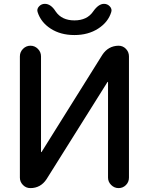

<svg xmlns="http://www.w3.org/2000/svg" viewBox="-20 -965 764 985"><path d="M458 -906.2Q485.4 -945.3 513.7 -945.3Q531.2 -945.3 543.5 -932.1Q555.7 -918.9 550.8 -903.3Q535.2 -851.6 483.9 -818.4Q432.6 -785.2 361.8 -785.2Q291 -785.2 240.2 -817.9Q189.5 -850.6 172.9 -903.3Q168 -918.9 180.2 -932.1Q192.4 -945.3 210 -945.3Q241.2 -945.3 265.6 -906.2Q296.9 -860.4 361.8 -860.4Q426.8 -860.4 458 -906.2ZM135.7 0Q113.3 0 97.7 -16.1Q82 -32.2 82 -53.7V-675.8Q82 -698.2 98.1 -714.4Q114.3 -730.5 136.2 -730.5Q158.2 -730.5 174.3 -714.4Q190.4 -698.2 190.4 -675.8V-185.5Q190.4 -184.6 191.4 -184.6Q193.4 -184.6 193.4 -185.5L504.9 -683.6Q535.2 -729.5 587.9 -730.5Q610.4 -730.5 626 -714.4Q641.6 -698.2 641.6 -675.8V-53.7Q641.6 -31.2 626 -15.6Q610.4 0 588.4 0Q566.4 0 550.3 -16.1Q534.2 -32.2 534.2 -53.7V-543.9Q534.2 -544.9 533.2 -544.9Q531.2 -544.9 531.2 -543.9L218.8 -45.9Q188.5 0 135.7 0Z"/></svg>

Font: Rounded Mgen+ 2p medium
Style: Regular
Weight: 500
Designer: [Source Han Sans]
Ryoko NISHIZUKA  (kana & ideographs); Paul D. Hunt (Latin, Greek & Cyrillic); Wenlong ZHANG  (bopomofo
Version: Version 1.059.20150602